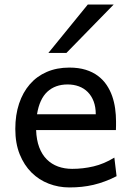

<svg xmlns="http://www.w3.org/2000/svg" viewBox="-20 -801 575 833"><path d="M136.7 -236.8Q138.2 -193.8 150.1 -162.1Q162.1 -130.4 182.9 -109.6Q203.6 -88.9 231.7 -78.6Q259.8 -68.4 293 -68.4Q340.3 -68.4 385.7 -79.1Q431.2 -89.8 476.1 -117.2L485.8 -36.6Q460 -23.4 435.1 -14.2Q410.2 -4.9 385.3 1Q360.4 6.8 334.7 9.5Q309.1 12.2 280.8 12.2Q233.9 12.2 191.4 -4.2Q148.9 -20.5 116.7 -52.5Q84.5 -84.5 65.4 -131.8Q46.4 -179.2 46.4 -241.7Q46.4 -302.2 62.7 -351.3Q79.1 -400.4 109.4 -435.3Q139.6 -470.2 183.1 -489Q226.6 -507.8 280.8 -507.8Q320.8 -507.8 351.6 -498.3Q382.3 -488.8 404.8 -471.9Q427.2 -455.1 442.4 -432.6Q457.5 -410.2 466.6 -384.3Q475.6 -358.4 479.5 -330.3Q483.4 -302.2 483.4 -274.9V-255.9Q483.4 -243.7 482.9 -236.8ZM273.4 -434.6Q219.7 -434.6 185.5 -403.1Q151.4 -371.6 140.6 -305.2H395.5Q395.5 -336.4 386.5 -360.6Q377.4 -384.8 361.1 -401.4Q344.7 -418 322.3 -426.3Q299.8 -434.6 273.4 -434.6ZM473.1 -781.2 268.1 -571.3H189.9L360.8 -781.2Z"/></svg>

Font: Andika Viet
Style: Regular
Weight: 400
Designer: Victor Gaultney, Annie Olsen, Julie Remington, Don Collingsworth, Eric Hays, Becca Hirsbrunner
Foundry: SIL International
Version: Version 5.000